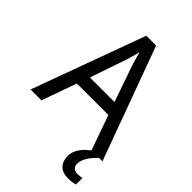

<svg xmlns="http://www.w3.org/2000/svg" viewBox="-270 -823 1148 1148"><g transform="rotate(45 304.0 -249.5)"><path d="M515.1 0 437 -221.2H170.9L91.8 0H0L262.2 -716.8H345.2L607.9 0ZM408.2 -301.8 335.9 -508.8Q333 -517.6 328.9 -530.3Q324.7 -543 320.3 -557.6Q315.9 -572.3 311.5 -588.1Q307.1 -604 303.2 -619.1Q299.8 -604 295.4 -587.9Q291 -571.8 286.6 -556.9Q282.2 -542 278.1 -529.5Q273.9 -517.1 271 -508.8L200.2 -301.8ZM510.7 116.2Q510.7 138.2 523.4 148.7Q536.1 159.2 552.7 159.2Q564.9 159.2 575.9 158Q586.9 156.7 593.8 154.8V210Q581.1 213.9 565.4 215.8Q549.8 217.8 535.6 217.8Q486.8 217.8 462.4 192.4Q438 167 438 123Q438 102.5 445.3 84.2Q452.6 65.9 464.1 50.3Q475.6 34.7 489.3 22Q502.9 9.3 515.6 0H578.6Q510.7 64.9 510.7 116.2Z"/></g></svg>

Font: WenQuanYi Micro Hei
Style: Regular
Weight: 400
Foundry: Ascender Corporation
Version: Version 0.2.0-beta